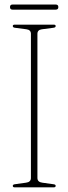

<svg xmlns="http://www.w3.org/2000/svg" viewBox="-20 -806 294 826"><path d="M141 -40.5Q141 -22.5 162.5 -20L209.5 -13.5Q219.5 -12.5 219.5 -6.5Q219.5 0 211 0H43.5Q35 0 35 -6.5Q35 -12.5 44.5 -13.5L91.5 -20Q113 -22.5 113 -40.5V-660.5Q113 -677.5 94 -680L44.5 -686.5Q35 -687.5 35 -694Q35 -700 43.5 -700H211Q219.5 -700 219.5 -694Q219.5 -687.5 209.5 -686.5L160 -680Q141 -677.5 141 -660.5ZM23 -775.5Q23 -786.5 34 -786.5H219.5Q231 -786.5 231 -775.5Q231 -764.5 219.5 -764.5H34Q23 -764.5 23 -775.5Z"/></svg>

Font: Fraunces 144pt S050 Thin
Style: Regular
Weight: 100
Version: Version 1.000; ttfautohint (v1.8.3)